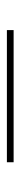

<svg xmlns="http://www.w3.org/2000/svg" viewBox="235 -276 60 571"><g transform="rotate(90 265.5 10.0)"><path d="M462 20H69V0H462Z"/></g></svg>

Font: Raleway
Style: Thin
Weight: 100
Designer: Matt McInerney, Pablo Impallari, Rodrigo Fuenzalida
Foundry: Matt McInerney, Pablo Impallari, Rodrigo Fuenzalida
Version: Version 3.000